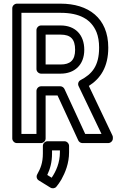

<svg xmlns="http://www.w3.org/2000/svg" viewBox="-20 -756 659 1048"><path d="M521 -496C521 -395 481 -351 420 -319C408 -313 403 -298 409 -286L534 -25H445L332 -270C328 -279 318 -285 310 -285H204C189 -285 179 -271 179 -260V-25H97V-686H311C414 -686 478 -651 507 -580C516 -557 521 -529 521 -496ZM311 -736H72C61 -736 47 -726 47 -711V0C47 11 57 25 72 25H204C215 25 229 15 229 0V-235H294L407 10C410 17 419 25 429 25H571C582 25 596 15 596 0V-7C596 -10 595 -15 593 -18L465 -287C528 -327 571 -390 571 -496C571 -659 461 -736 311 -736ZM440 -484C440 -567 390 -617 311 -617H204C189 -617 179 -603 179 -592V-379C179 -364 193 -354 204 -354H311C386 -354 440 -401 440 -484ZM390 -484C390 -427 363 -404 311 -404H229V-567H311C365 -567 390 -543 390 -484ZM262 214 238 199C253 167 264 131 264 82V65H307V75C307 132 286 179 262 214ZM183 196C177 207 180 222 192 229L255 268C264 274 279 273 287 264C297 252 306 239 315 224C336 186 357 136 357 75V40C357 29 347 15 332 15H239C228 15 214 25 214 40V82C214 133 201 164 183 196Z"/></svg>

Font: Asimov
Style: NarOu
Weight: 500
Designer: Google
Version: Version 2.000980; 2014